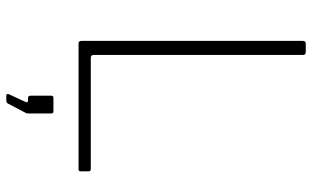

<svg xmlns="http://www.w3.org/2000/svg" viewBox="-216 -566 1018 627"><g transform="rotate(90 293.5 -253.0)"><path d="M114 -732Q114 -742 123 -742H151Q160 -742 160 -732V-49Q160 -40 169 -40H532Q540 -40 540 -33V-7Q540 -3 538.5 -1.5Q537 0 533 0H123Q118 0 116 -2.5Q114 -5 114 -10V-732ZM292 236Q289 236 288 233.5Q287 231 288 228L313 174Q315 169 314 167Q313 165 309 165H301Q293 165 293 156V90Q293 82 300 82H345Q351 82 351 89V165Q351 166 350.5 168Q350 170 350 171L319 230Q317 234 314 235Q311 236 305 236Z"/></g></svg>

Font: Libre Franklin Thin Thin
Style: Regular
Weight: 250
Version: Version 3.000